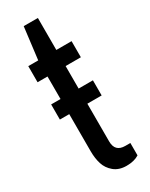

<svg xmlns="http://www.w3.org/2000/svg" viewBox="-181 -706 590 754"><g transform="rotate(-30 113.5 -328.5)"><path d="M209.8 -522.2V-449.2H140.7V-347.1H205.5V-278.5H140.7V-107.7Q140.7 -60.4 186.8 -60.4H209.8V-4.3Q187.7 10 152.9 10Q118.2 10 96.4 -8.3Q74.7 -26.5 66.7 -52.1Q58.6 -77.8 58.6 -110.3V-278.5H16.1V-347.1H58.6V-449.2H13.5V-522.2H58.6L76.5 -667.2H140.7V-522.2Z"/></g></svg>

Font: Puralecka Narrow
Style: Regular
Weight: 400
Designer: Hector Gatti, Marcela Romero, Pablo Cosgaya and Nicolas Silva
Version: Version 1.004;PS 001.004;hotconv 1.0.70;makeotf.lib2.5.58329